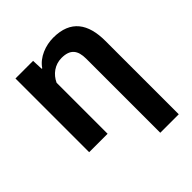

<svg xmlns="http://www.w3.org/2000/svg" viewBox="-204 -677 993 993"><g transform="rotate(-45 292.5 -180.5)"><path d="M393.1 189H528.3V-347.7C528.3 -472.7 477.1 -550.3 349.6 -550.3C293.5 -550.3 229.5 -526.9 197.3 -478.5H193.4L190.9 -539.1H62V0H196.8V-373C216.3 -415.5 255.9 -445.8 305.7 -445.8C368.7 -445.8 393.1 -414.6 393.1 -352.5Z"/></g></svg>

Font: Winston
Style: Bold
Weight: 700
Designer: Vernon Adams, Kim Jin-seong, David Berlow, Cristiano Sobral
Foundry: The Winston Project Authors
Version: Version 3.004